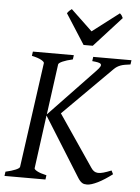

<svg xmlns="http://www.w3.org/2000/svg" viewBox="-57 -883 682 935"><g transform="rotate(5 283.5 -415.5)"><path d="M282.2 -594.2Q251.5 -587.4 232.9 -579.1Q214.4 -570.8 212.9 -564L179.2 -316.4L402.8 -550.8Q415 -563.5 418.9 -571.3Q422.9 -579.1 419.2 -583.7Q415.5 -588.4 404.5 -590.6Q393.6 -592.8 377 -594.2L379.9 -615.2H566.9L564 -594.2Q548.8 -592.3 537.4 -590.3Q525.9 -588.4 516.6 -585Q507.3 -581.5 499.5 -576.7Q491.7 -571.8 483.9 -564L247.1 -327.6L418 -76.2Q424.8 -65.9 432.6 -60.5Q440.4 -55.2 451.4 -54.4Q462.4 -53.7 478.3 -58.1Q494.1 -62.5 517.1 -71.8L525.9 -54.2Q507.3 -40 489.5 -28.6Q471.7 -17.1 455.8 -9.3Q439.9 -1.5 426.5 2.7Q413.1 6.8 403.8 6.8Q396.5 6.8 390.4 5.6Q384.3 4.4 378.9 0.7Q373.5 -2.9 368.2 -9Q362.8 -15.1 356.9 -24.9L178.2 -311L143.1 -50.8Q141.6 -44.9 157 -36.4Q172.4 -27.8 203.1 -21L200.2 0H0L2.9 -21Q33.7 -27.8 52.2 -35.9Q70.8 -43.9 71.8 -50.8L143.1 -564Q144 -569.8 128.9 -578.6Q113.8 -587.4 82 -594.2L85 -615.2H285.2ZM373 -668.9H328.1L233.9 -815.9Q240.7 -825.2 244.6 -828.6Q248.5 -832 255.9 -837.9L360.8 -738.3L491.2 -837.9Q497.1 -832.5 499.8 -828.9Q502.4 -825.2 506.8 -815.9Z"/></g></svg>

Font: Gentium Plus APac
Style: Italic
Weight: 400
Italic angle: -8°
Designer: J. Victor Gaultney, Annie Olsen, Iska Routamaa, Becca Hirsbrunner
Foundry: SIL International
Version: Version 5.000